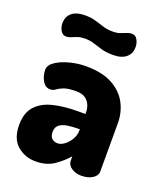

<svg xmlns="http://www.w3.org/2000/svg" viewBox="-133 -788 749 885"><g transform="rotate(20 242.0 -345.5)"><path d="M146 10Q94 10 56 -22.5Q18 -55 18 -123Q18 -182 48 -215Q78 -248 130.5 -261Q183 -274 252 -274H288V-284Q288 -301 281 -318Q274 -335 258 -346.5Q242 -358 213 -358Q172 -358 152 -350Q132 -342 121 -333.5Q110 -325 96 -325Q71 -325 57.5 -350Q44 -375 44 -402Q44 -426 71.5 -444Q99 -462 138.5 -472Q178 -482 215 -482Q297 -482 347 -454Q397 -426 420 -381.5Q443 -337 443 -286V-48Q443 -28 421.5 -14Q400 0 367 0Q338 0 318 -14Q298 -28 298 -48V-70Q271 -39 235 -14.5Q199 10 146 10ZM213 -103Q229 -103 246 -115.5Q263 -128 275.5 -149Q288 -170 288 -195V-199H284Q256 -199 230.5 -195.5Q205 -192 189.5 -180.5Q174 -169 174 -145Q174 -123 185 -113Q196 -103 213 -103ZM315 -573Q280 -573 256 -580Q232 -587 212.5 -593.5Q193 -600 169 -600Q148 -600 133 -595Q118 -590 106.5 -584.5Q95 -579 83 -579Q68 -579 59.5 -589Q51 -599 48 -611Q45 -623 45 -628Q45 -655 55.5 -669.5Q66 -684 80.5 -691Q95 -698 109 -699.5Q123 -701 130 -701Q161 -701 183 -694.5Q205 -688 227 -681Q249 -674 276 -674Q297 -674 312 -679.5Q327 -685 339 -690Q351 -695 362 -695Q378 -695 386 -685Q394 -675 397 -663Q400 -651 400 -646Q400 -619 389.5 -604.5Q379 -590 364.5 -583Q350 -576 336 -574.5Q322 -573 315 -573Z"/></g></svg>

Font: Dosis ExtraLight ExtraBold
Style: Regular
Weight: 800
Version: Version 3.001; ttfautohint (v1.8.2)